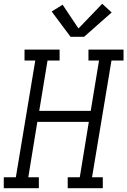

<svg xmlns="http://www.w3.org/2000/svg" viewBox="-33 -998 675 1018"><path d="M-13 0V-58H51L154 -677H97V-735H283V-677H219L175 -410H448L492 -677H436V-735H622V-677H558L455 -58H512V0H326V-58H390L438 -352H165L117 -58H173V0ZM341 -803 241 -937 299 -973 383 -847 509 -978 559 -932 413 -803Z"/></svg>

Font: Iosevka Curly Slab LtEx
Style: Italic
Weight: 300
Width: 7
Italic angle: -9°
Monospace: yes
Designer: Belleve Invis
Foundry: Belleve Invis
Version: Version 11.1.0; ttfautohint (v1.8.3)